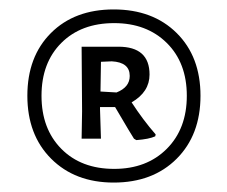

<svg xmlns="http://www.w3.org/2000/svg" viewBox="-20 -722 482 407"><path d="M221 -335Q139 -335 88.5 -385.5Q38 -436 38 -519Q38 -602 88 -652Q138 -702 221 -702Q304 -702 354.5 -652Q405 -602 405 -519Q405 -436 354.5 -385.5Q304 -335 221 -335ZM222 -673Q152 -673 110 -631Q68 -589 68 -519Q68 -449 110 -406.5Q152 -364 222 -364Q291 -364 333.5 -406.5Q376 -449 376 -519Q376 -589 333.5 -631Q291 -673 222 -673ZM231 -623Q297 -623 297 -564Q297 -527 259 -505Q283 -468 310 -437L309 -433Q296 -427 269 -425L264 -428Q261 -432 224 -495H192V-491L194 -428H153L154 -486L153 -623ZM217 -592 194 -591 193 -528 227 -526Q255 -537 255 -561Q255 -590 217 -592Z"/></svg>

Font: Alegreya Sans Medium
Style: Regular
Weight: 500
Designer: Juan Pablo del Peral
Foundry: Huerta Tipografica
Version: Version 2.007